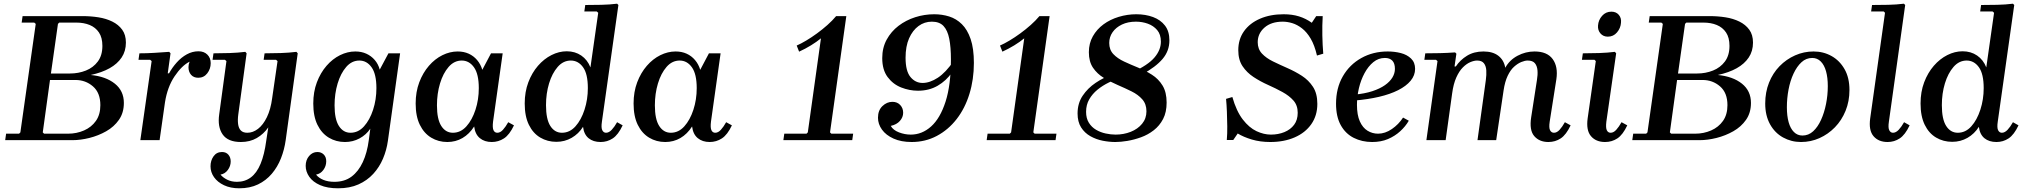

<svg xmlns="http://www.w3.org/2000/svg" viewBox="-20 -757 10942 1037"><path d="M470 -352Q552 -344 600.5 -305Q649 -266 649 -201Q649 -148 622.5 -110Q596 -72 553.5 -48Q511 -24 463 -12Q415 0 372 0H8L13 -35H83L90 -42L173 -628L165 -635H97L102 -670H426Q470 -670 511.5 -663.5Q553 -657 586.5 -640.5Q620 -624 640 -596.5Q660 -569 660 -527Q660 -481 637 -446.5Q614 -412 572 -388.5Q530 -365 470 -352ZM300 -635 293 -628 255 -360H358Q404 -360 444 -376Q484 -392 508.5 -425Q533 -458 533 -509Q533 -554 514.5 -581.5Q496 -609 464.5 -622Q433 -635 392 -635ZM348 -35Q394 -35 434 -52.5Q474 -70 498 -104Q522 -138 522 -189Q522 -256 482 -290.5Q442 -325 388 -325H250L211 -42L218 -35Z M738 0 799 -427 791 -434H728L733 -469Q772 -469 813 -471.5Q854 -474 894 -477L901 -469L886 -361H893Q910 -392 934.5 -419.5Q959 -447 989 -463.5Q1019 -480 1052 -480Q1082 -480 1100 -462Q1118 -444 1118 -416Q1118 -385 1099.5 -361Q1081 -337 1051 -337Q1026 -337 1012 -353Q998 -369 998 -394Q998 -409 1004 -424Q962 -403 923 -345Q884 -287 871 -204L842 0Z M1272 260Q1225 260 1190 243.5Q1155 227 1136 200Q1117 173 1117 141Q1117 110 1133.5 87Q1150 64 1179 64Q1201 64 1213.5 78.5Q1226 93 1226 115Q1226 140 1210.5 161Q1195 182 1171 186Q1184 202 1207 213.5Q1230 225 1260 225Q1303 225 1335 201Q1367 177 1387.5 127.5Q1408 78 1418 3L1429 -69Q1404 -33 1367 -11.5Q1330 10 1281 10Q1211 10 1182.5 -31Q1154 -72 1164 -140L1203 -427L1195 -434H1128L1133 -469Q1175 -469 1220 -470.5Q1265 -472 1305 -477L1312 -469L1267 -139Q1263 -110 1266 -87Q1269 -64 1281 -52Q1293 -40 1316 -40Q1346 -40 1373.5 -61Q1401 -82 1421.5 -124Q1442 -166 1450 -227L1479 -427L1471 -434H1404L1409 -469Q1452 -469 1496.5 -470.5Q1541 -472 1581 -477L1588 -469L1523 0Q1516 51 1497.5 98Q1479 145 1448 181.5Q1417 218 1373.5 239Q1330 260 1272 260Z M1631 139Q1631 107 1649.5 85.5Q1668 64 1694 64Q1715 64 1728.5 77.5Q1742 91 1742 114Q1742 140 1726.5 161Q1711 182 1687 186Q1701 204 1726.5 214.5Q1752 225 1786 225Q1841 225 1878.5 197Q1916 169 1939.5 118.5Q1963 68 1972 -1L1980 -62Q1958 -29 1922 -9.5Q1886 10 1843 10Q1795 10 1756 -13.5Q1717 -37 1694.5 -83Q1672 -129 1672 -198Q1672 -261 1691.5 -312.5Q1711 -364 1743.5 -401.5Q1776 -439 1816.5 -459Q1857 -479 1899 -479Q1932 -479 1958.5 -467Q1985 -455 2004 -433Q2023 -411 2031 -381L2078 -469H2141L2075 4Q2068 54 2048.5 100Q2029 146 1996 182Q1963 218 1916 239Q1869 260 1806 260Q1748 260 1709 243Q1670 226 1650.5 198Q1631 170 1631 139ZM1787 -188Q1787 -113 1810.5 -76.5Q1834 -40 1873 -40Q1915 -40 1946 -74.5Q1977 -109 1995 -164Q2013 -219 2013 -281Q2013 -357 1987 -393.5Q1961 -430 1921 -430Q1880 -430 1850 -395.5Q1820 -361 1803.5 -306Q1787 -251 1787 -188Z M2225 -198Q2225 -261 2244.5 -312.5Q2264 -364 2296.5 -401.5Q2329 -439 2369.5 -459Q2410 -479 2452 -479Q2485 -479 2511.5 -467Q2538 -455 2557 -432.5Q2576 -410 2585 -380L2632 -469H2695L2643 -100Q2639 -67 2645.5 -53.5Q2652 -40 2666 -40Q2682 -40 2696.5 -56Q2711 -72 2725 -97L2756 -80Q2732 -29 2702 -9.5Q2672 10 2636 10Q2597 10 2571.5 -11Q2546 -32 2541 -74Q2515 -33 2478 -11.5Q2441 10 2396 10Q2348 10 2309 -13.5Q2270 -37 2247.5 -83Q2225 -129 2225 -198ZM2340 -188Q2340 -113 2363.5 -76.5Q2387 -40 2426 -40Q2468 -40 2499 -74.5Q2530 -109 2548 -164Q2566 -219 2566 -281Q2566 -357 2540 -393.5Q2514 -430 2474 -430Q2433 -430 2403 -395.5Q2373 -361 2356.5 -306Q2340 -251 2340 -188Z M2814 -198Q2814 -261 2833.5 -312.5Q2853 -364 2885.5 -401.5Q2918 -439 2958.5 -459.5Q2999 -480 3041 -480Q3086 -480 3119.5 -457Q3153 -434 3169 -393L3211 -688L3203 -695H3136L3141 -730Q3183 -730 3228 -731Q3273 -732 3313 -737L3320 -730L3231 -100Q3226 -67 3233 -53.5Q3240 -40 3253 -40Q3269 -40 3284 -56Q3299 -72 3313 -97L3343 -80Q3319 -29 3289.5 -9.5Q3260 10 3224 10Q3184 10 3159 -10.5Q3134 -31 3129 -72Q3105 -34 3067.5 -12.5Q3030 9 2985 9Q2937 9 2898 -14Q2859 -37 2836.5 -83Q2814 -129 2814 -198ZM2929 -189Q2929 -113 2952.5 -76.5Q2976 -40 3015 -40Q3057 -40 3088 -74.5Q3119 -109 3137 -164.5Q3155 -220 3155 -281Q3155 -358 3129 -394Q3103 -430 3063 -430Q3022 -430 2992 -395.5Q2962 -361 2945.5 -306.5Q2929 -252 2929 -189Z M3402 -198Q3402 -261 3421.5 -312.5Q3441 -364 3473.5 -401.5Q3506 -439 3546.5 -459Q3587 -479 3629 -479Q3662 -479 3688.5 -467Q3715 -455 3734 -432.5Q3753 -410 3762 -380L3809 -469H3872L3820 -100Q3816 -67 3822.5 -53.5Q3829 -40 3843 -40Q3859 -40 3873.5 -56Q3888 -72 3902 -97L3933 -80Q3909 -29 3879 -9.5Q3849 10 3813 10Q3774 10 3748.5 -11Q3723 -32 3718 -74Q3692 -33 3655 -11.5Q3618 10 3573 10Q3525 10 3486 -13.5Q3447 -37 3424.5 -83Q3402 -129 3402 -198ZM3517 -188Q3517 -113 3540.5 -76.5Q3564 -40 3603 -40Q3645 -40 3676 -74.5Q3707 -109 3725 -164Q3743 -219 3743 -281Q3743 -357 3717 -393.5Q3691 -430 3651 -430Q3610 -430 3580 -395.5Q3550 -361 3533.5 -306Q3517 -251 3517 -188Z M4343 -42 4414 -550Q4391 -531 4360 -512Q4329 -493 4296 -478L4283 -511Q4306 -521 4334.5 -538Q4363 -555 4392.5 -576.5Q4422 -598 4449 -622Q4476 -646 4496 -670H4551L4463 -42ZM4211 0 4216 -35H4336L4343 -42H4463L4470 -35H4588L4583 0Z M4938 -267Q4892 -267 4847.5 -284.5Q4803 -302 4774 -341Q4745 -380 4745 -443Q4745 -499 4769 -543Q4793 -587 4833 -617.5Q4873 -648 4923 -664Q4973 -680 5026 -680Q5068 -680 5106.5 -668Q5145 -656 5175 -626.5Q5205 -597 5222.5 -546Q5240 -495 5240 -417Q5240 -328 5216 -250Q5192 -172 5147 -114Q5102 -56 5040 -23Q4978 10 4904 10Q4847 10 4806 -8.5Q4765 -27 4743.5 -57Q4722 -87 4722 -121Q4722 -161 4746 -184Q4770 -207 4800 -207Q4826 -207 4842 -190Q4858 -173 4858 -148Q4858 -124 4840.5 -104Q4823 -84 4791 -77Q4804 -54 4835.5 -42Q4867 -30 4899 -30Q4960 -30 5009 -74Q5058 -118 5087 -208Q5116 -298 5116 -436Q5116 -502 5107 -547.5Q5098 -593 5076 -616.5Q5054 -640 5013 -640Q4973 -640 4941 -616.5Q4909 -593 4890 -550Q4871 -507 4871 -445Q4871 -373 4897.5 -341Q4924 -309 4963 -309Q5002 -309 5045 -337Q5088 -365 5131 -428L5122 -366Q5091 -321 5044.5 -294Q4998 -267 4938 -267Z M5441 -42 5512 -550Q5489 -531 5458 -512Q5427 -493 5394 -478L5381 -511Q5404 -521 5432.5 -538Q5461 -555 5490.5 -576.5Q5520 -598 5547 -622Q5574 -646 5594 -670H5649L5561 -42ZM5309 0 5314 -35H5434L5441 -42H5561L5568 -35H5686L5681 0Z M5861 -475Q5861 -424 5883.5 -391Q5906 -358 5941.5 -336.5Q5977 -315 6016.5 -298Q6056 -281 6091.5 -263.5Q6127 -246 6149.5 -220.5Q6172 -195 6172 -156Q6172 -117 6148.5 -88.5Q6125 -60 6087 -45Q6049 -30 6005 -30Q5980 -30 5952 -36Q5924 -42 5900 -56Q5876 -70 5861 -94Q5846 -118 5846 -153Q5846 -191 5863 -220.5Q5880 -250 5907.5 -272.5Q5935 -295 5969 -311.5Q6003 -328 6035 -340L5986 -354Q5940 -338 5897.5 -309.5Q5855 -281 5827.5 -240Q5800 -199 5800 -144Q5800 -99 5819 -69Q5838 -39 5869 -21.5Q5900 -4 5935.5 3Q5971 10 6004 10Q6033 10 6069 4Q6105 -2 6142.5 -15.5Q6180 -29 6211.5 -53.5Q6243 -78 6262 -114.5Q6281 -151 6281 -203Q6281 -259 6259 -295Q6237 -331 6201.5 -353.5Q6166 -376 6126.5 -392Q6087 -408 6051.5 -424.5Q6016 -441 5993.5 -464.5Q5971 -488 5971 -525Q5971 -557 5989 -583Q6007 -609 6039.5 -624.5Q6072 -640 6115 -640Q6149 -640 6179.5 -629Q6210 -618 6230 -594.5Q6250 -571 6250 -532Q6250 -487 6215 -446Q6180 -405 6095 -366L6150 -356Q6222 -395 6259 -438.5Q6296 -482 6296 -539Q6296 -588 6272 -619Q6248 -650 6207.5 -665Q6167 -680 6117 -680Q6069 -680 6022.5 -666Q5976 -652 5940 -625.5Q5904 -599 5882.5 -561Q5861 -523 5861 -475Z M6773 -529Q6773 -492 6796 -467.5Q6819 -443 6856 -425Q6893 -407 6934 -389Q6975 -371 7011.5 -347.5Q7048 -324 7071.5 -288Q7095 -252 7095 -196Q7095 -133 7062.5 -86.5Q7030 -40 6972.5 -15Q6915 10 6841 10Q6786 10 6741 -3.5Q6696 -17 6665 -36L6641 -1H6606Q6609 -35 6608.5 -75Q6608 -115 6606.5 -153.5Q6605 -192 6602 -223L6636 -233Q6658 -156 6692.5 -111.5Q6727 -67 6766.5 -48.5Q6806 -30 6844 -30Q6884 -30 6917 -43.5Q6950 -57 6969.5 -83Q6989 -109 6989 -148Q6989 -188 6966 -214Q6943 -240 6906.5 -260Q6870 -280 6828.5 -298.5Q6787 -317 6750.5 -341Q6714 -365 6691 -399.5Q6668 -434 6668 -486Q6668 -545 6699 -588.5Q6730 -632 6785.5 -656Q6841 -680 6913 -680Q6959 -680 6996 -668.5Q7033 -657 7065 -634L7089 -670H7124Q7121 -619 7122 -566.5Q7123 -514 7127 -467L7093 -457Q7080 -513 7059 -548.5Q7038 -584 7012 -604Q6986 -624 6959.5 -632Q6933 -640 6908 -640Q6846 -640 6809.5 -608Q6773 -576 6773 -529Z M7391 10Q7336 10 7291.5 -12.5Q7247 -35 7221.5 -81Q7196 -127 7196 -197Q7196 -281 7232.5 -344.5Q7269 -408 7332.5 -443.5Q7396 -479 7475 -479Q7512 -479 7545.5 -470.5Q7579 -462 7601 -441Q7623 -420 7623 -385Q7623 -350 7599 -321Q7575 -292 7531.5 -270Q7488 -248 7428 -234Q7368 -220 7295 -214V-246Q7351 -251 7392 -264.5Q7433 -278 7460 -297Q7487 -316 7500.5 -338.5Q7514 -361 7514 -385Q7514 -415 7500 -429.5Q7486 -444 7460 -444Q7425 -444 7397.5 -421.5Q7370 -399 7350 -362Q7330 -325 7319.5 -280.5Q7309 -236 7309 -191Q7309 -136 7324.5 -101.5Q7340 -67 7366 -51Q7392 -35 7423 -35Q7461 -35 7497.5 -60Q7534 -85 7558 -122L7589 -105Q7571 -74 7542.5 -48Q7514 -22 7476.5 -6Q7439 10 7391 10Z M8432 -97 8463 -80Q8439 -29 8409.5 -9.5Q8380 10 8343 10Q8294 10 8266.5 -22Q8239 -54 8250 -124L8281 -324Q8286 -353 8284 -377Q8282 -401 8270 -415.5Q8258 -430 8231 -430Q8216 -430 8196.5 -422Q8177 -414 8157.5 -396.5Q8138 -379 8123 -347.5Q8108 -316 8101 -269L8061 0H7960L8005 -324Q8009 -353 8007.5 -377Q8006 -401 7994.5 -415.5Q7983 -430 7958 -430Q7942 -430 7921.5 -421.5Q7901 -413 7881 -393Q7861 -373 7845.5 -338.5Q7830 -304 7823 -252L7788 0H7684L7744 -427L7736 -434H7673L7678 -469Q7717 -469 7758 -470Q7799 -471 7839 -474L7846 -467L7836 -398H7843Q7866 -433 7903.5 -456Q7941 -479 7992 -479Q8043 -479 8073 -455.5Q8103 -432 8110 -391Q8133 -433 8176.5 -456Q8220 -479 8268 -479Q8336 -479 8366 -438Q8396 -397 8386 -329L8350 -100Q8345 -67 8352 -53.5Q8359 -40 8373 -40Q8389 -40 8403.5 -56Q8418 -72 8432 -97Z M8738 -97 8769 -80Q8745 -29 8715.5 -9.5Q8686 10 8649 10Q8600 10 8573 -21.5Q8546 -53 8555 -118L8599 -427L8592 -434H8524L8529 -469Q8572 -469 8617 -470.5Q8662 -472 8702 -477L8709 -469L8656 -100Q8652 -67 8658.5 -53.5Q8665 -40 8679 -40Q8695 -40 8709.5 -56Q8724 -72 8738 -97ZM8664 -559Q8639 -559 8624 -576.5Q8609 -594 8611 -619Q8613 -649 8633 -671.5Q8653 -694 8683 -694Q8709 -694 8723.5 -676.5Q8738 -659 8735 -634Q8733 -605 8713.5 -582Q8694 -559 8664 -559Z M9258 -352Q9340 -344 9388.5 -305Q9437 -266 9437 -201Q9437 -148 9410.5 -110Q9384 -72 9341.5 -48Q9299 -24 9251 -12Q9203 0 9160 0H8796L8801 -35H8871L8878 -42L8961 -628L8953 -635H8885L8890 -670H9214Q9258 -670 9299.5 -663.5Q9341 -657 9374.5 -640.5Q9408 -624 9428 -596.5Q9448 -569 9448 -527Q9448 -481 9425 -446.5Q9402 -412 9360 -388.5Q9318 -365 9258 -352ZM9088 -635 9081 -628 9043 -360H9146Q9192 -360 9232 -376Q9272 -392 9296.5 -425Q9321 -458 9321 -509Q9321 -554 9302.5 -581.5Q9284 -609 9252.5 -622Q9221 -635 9180 -635ZM9136 -35Q9182 -35 9222 -52.5Q9262 -70 9286 -104Q9310 -138 9310 -189Q9310 -256 9270 -290.5Q9230 -325 9176 -325H9038L8999 -42L9006 -35Z M9775 -479Q9828 -479 9872 -454.5Q9916 -430 9942.5 -383.5Q9969 -337 9969 -271Q9969 -210 9948 -158.5Q9927 -107 9890.5 -69.5Q9854 -32 9807 -11Q9760 10 9707 10Q9655 10 9610.5 -14.5Q9566 -39 9540 -86Q9514 -133 9514 -198Q9514 -259 9534.5 -310.5Q9555 -362 9591.5 -399.5Q9628 -437 9675.5 -458Q9723 -479 9775 -479ZM9715 -25Q9748 -25 9773 -48Q9798 -71 9815.5 -109.5Q9833 -148 9842.5 -195.5Q9852 -243 9852 -292Q9852 -338 9842.5 -372Q9833 -406 9814 -425Q9795 -444 9768 -444Q9735 -444 9710 -421Q9685 -398 9667 -359.5Q9649 -321 9640 -273.5Q9631 -226 9631 -178Q9631 -131 9640.5 -97Q9650 -63 9669 -44Q9688 -25 9715 -25Z M10264 -97 10294 -80Q10270 -29 10240.5 -9.5Q10211 10 10175 10Q10126 10 10099 -21.5Q10072 -53 10081 -118L10161 -688L10154 -695H10086L10091 -730Q10134 -730 10178.5 -731Q10223 -732 10263 -737L10270 -730L10182 -100Q10177 -67 10184 -53.5Q10191 -40 10204 -40Q10220 -40 10235 -56Q10250 -72 10264 -97Z M10353 -198Q10353 -261 10372.5 -312.5Q10392 -364 10424.5 -401.5Q10457 -439 10497.5 -459.5Q10538 -480 10580 -480Q10625 -480 10658.5 -457Q10692 -434 10708 -393L10750 -688L10742 -695H10675L10680 -730Q10722 -730 10767 -731Q10812 -732 10852 -737L10859 -730L10770 -100Q10765 -67 10772 -53.5Q10779 -40 10792 -40Q10808 -40 10823 -56Q10838 -72 10852 -97L10882 -80Q10858 -29 10828.5 -9.5Q10799 10 10763 10Q10723 10 10698 -10.5Q10673 -31 10668 -72Q10644 -34 10606.5 -12.5Q10569 9 10524 9Q10476 9 10437 -14Q10398 -37 10375.5 -83Q10353 -129 10353 -198ZM10468 -189Q10468 -113 10491.5 -76.5Q10515 -40 10554 -40Q10596 -40 10627 -74.5Q10658 -109 10676 -164.5Q10694 -220 10694 -281Q10694 -358 10668 -394Q10642 -430 10602 -430Q10561 -430 10531 -395.5Q10501 -361 10484.5 -306.5Q10468 -252 10468 -189Z"/></svg>

Font: Brygada 1918 SemiBold
Style: Italic
Weight: 600
Italic angle: -8°
Designer: Mateusz Machalski | Borys Kosmynka | Przemek Hoffer
Foundry: NIEPODLEGLA 2018
Version: Version 3.006